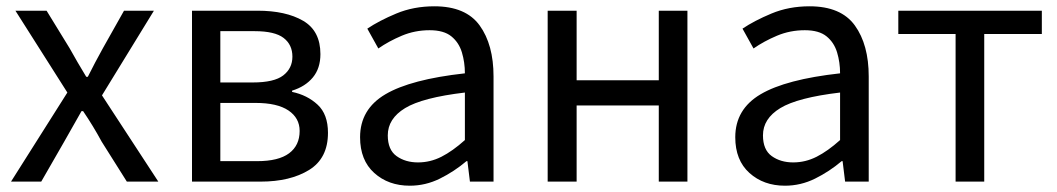

<svg xmlns="http://www.w3.org/2000/svg" viewBox="-20 -577 3359 610"><path d="M15 0 194 -283 29 -543H128L201 -424Q226 -379 254 -333H259Q282 -379 307 -424L374 -543H469L304 -274L483 0H383L303 -127Q276 -177 244 -224H239Q212 -177 184 -127L111 0Z M590 0V-543H798Q888 -543 943 -511Q998 -479 998 -405Q998 -360 974 -331Q950 -302 908 -289V-285Q956 -275 989 -244.5Q1022 -214 1022 -155Q1022 -74 962 -37Q902 0 808 0ZM680 -315H783Q851 -315 880 -337.5Q909 -360 909 -397Q909 -435 881 -456.5Q853 -478 789 -478H680ZM680 -65H797Q865 -65 898.5 -90Q932 -115 932 -161Q932 -202 896.5 -226Q861 -250 792 -250H680Z M1282 13Q1214 13 1169 -27.5Q1124 -68 1124 -141Q1124 -230 1204.5 -277.5Q1285 -325 1457 -344Q1457 -379 1447.5 -410.5Q1438 -442 1414 -461.5Q1390 -481 1345 -481Q1298 -481 1256.5 -463.5Q1215 -446 1182 -423L1147 -486Q1184 -511 1239 -534Q1294 -557 1360 -557Q1460 -557 1504 -496Q1548 -435 1548 -334V0H1473L1465 -65H1462Q1423 -32 1377.5 -9.5Q1332 13 1282 13ZM1308 -61Q1347 -61 1382.5 -79Q1418 -97 1457 -132V-283Q1322 -267 1267 -233.5Q1212 -200 1212 -147Q1212 -101 1240 -81Q1268 -61 1308 -61Z M1720 0V-543H1812V-322H2073V-543H2164V0H2073V-242H1812V0Z M2474 13Q2406 13 2361 -27.5Q2316 -68 2316 -141Q2316 -230 2396.5 -277.5Q2477 -325 2649 -344Q2649 -379 2639.5 -410.5Q2630 -442 2606 -461.5Q2582 -481 2537 -481Q2490 -481 2448.5 -463.5Q2407 -446 2374 -423L2339 -486Q2376 -511 2431 -534Q2486 -557 2552 -557Q2652 -557 2696 -496Q2740 -435 2740 -334V0H2665L2657 -65H2654Q2615 -32 2569.5 -9.5Q2524 13 2474 13ZM2500 -61Q2539 -61 2574.5 -79Q2610 -97 2649 -132V-283Q2514 -267 2459 -233.5Q2404 -200 2404 -147Q2404 -101 2432 -81Q2460 -61 2500 -61Z M3016 0V-469H2834V-543H3290V-469H3107V0Z"/></svg>

Font: Gothic Nguyen
Style: Regular
Weight: 400
Designer: MORI Takayuki
Version: Version 1.220;July 21, 2023;FontCreator 14.0.0.2814 64-bit